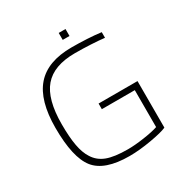

<svg xmlns="http://www.w3.org/2000/svg" viewBox="-172 -867 956 1004"><g transform="rotate(-30 306.0 -364.5)"><path d="M518 -278H319V-312H554V-31Q526 -18 454 -5.5Q382 7 323 7Q173 7 116.5 -64Q60 -135 60 -314Q60 -479 129 -558Q198 -637 343 -637Q389 -637 436 -634.5Q483 -632 520 -627V-593Q486 -597 438 -599.5Q390 -602 343 -602Q215 -602 156.5 -533.5Q98 -465 98 -314Q98 -236 107.5 -184.5Q117 -133 138 -101Q162 -62 207 -45Q252 -28 333 -28Q374 -28 429.5 -36Q485 -44 518 -55ZM364 -694H323V-736H364Z"/></g></svg>

Font: Blinker ExtraLight
Style: Regular
Weight: 200
Designer: Juergen Huber
Foundry: supertype
Version: Version 1.017;hotconv 1.0.117;makeotfexe 2.5.65602